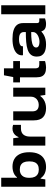

<svg xmlns="http://www.w3.org/2000/svg" viewBox="1168 -1932 776 3152"><g transform="rotate(-90 1556.0 -356.0)"><path d="M391 12Q334 12 286 -9Q238 -30 206 -77H199L187 0H66V-724H214V-465H221Q240 -490 267 -506.5Q294 -523 327 -531Q360 -539 397 -539Q467 -539 520 -509.5Q573 -480 603 -419Q633 -358 633 -264Q633 -170 603 -108.5Q573 -47 518.5 -17.5Q464 12 391 12ZM348 -107Q394 -107 423.5 -124Q453 -141 467.5 -173.5Q482 -206 482 -253V-273Q482 -320 467.5 -352.5Q453 -385 423.5 -402Q394 -419 349 -419Q315 -419 290 -409Q265 -399 247.5 -379.5Q230 -360 221.5 -332Q213 -304 213 -269V-256Q213 -210 228 -176.5Q243 -143 273.5 -125Q304 -107 348 -107Z M742 0V-527H863L874 -440H882Q893 -468 912 -490.5Q931 -513 959 -526Q987 -539 1022 -539Q1040 -539 1055.5 -536Q1071 -533 1082 -529V-400H1023Q988 -400 963 -389.5Q938 -379 922 -359.5Q906 -340 898 -313.5Q890 -287 890 -256V0Z M1356 12Q1260 12 1208 -36.5Q1156 -85 1156 -189V-527H1304V-213Q1304 -185 1311 -165Q1318 -145 1332 -132.5Q1346 -120 1366 -114Q1386 -108 1411 -108Q1448 -108 1478.5 -124Q1509 -140 1527 -169Q1545 -198 1545 -234V-527H1693V0H1573L1562 -81H1554Q1531 -49 1499.5 -28.5Q1468 -8 1431.5 2Q1395 12 1356 12Z M2022 12Q1966 12 1931 -5Q1896 -22 1879.5 -55.5Q1863 -89 1863 -141V-416H1779V-527H1867L1896 -679H2010V-527H2130V-416H2010V-162Q2010 -131 2023 -115Q2036 -99 2072 -99H2130V-5Q2118 0 2098.5 3.5Q2079 7 2058.5 9.5Q2038 12 2022 12Z M2402 12Q2365 12 2329.5 5.5Q2294 -1 2265.5 -17.5Q2237 -34 2220 -64Q2203 -94 2203 -140Q2203 -199 2232.5 -235Q2262 -271 2316 -289.5Q2370 -308 2443.5 -314Q2517 -320 2606 -320V-350Q2606 -377 2594 -395.5Q2582 -414 2556.5 -423Q2531 -432 2489 -432Q2452 -432 2426 -425Q2400 -418 2386 -406.5Q2372 -395 2372 -378V-367H2226Q2225 -371 2224.5 -375.5Q2224 -380 2224 -385Q2224 -432 2255.5 -466.5Q2287 -501 2347.5 -520Q2408 -539 2494 -539Q2578 -539 2635.5 -521Q2693 -503 2723 -465Q2753 -427 2753 -366V-136Q2753 -118 2762 -108.5Q2771 -99 2787 -99H2830V-5Q2818 -1 2793.5 5.5Q2769 12 2738 12Q2700 12 2675.5 2.5Q2651 -7 2637.5 -24.5Q2624 -42 2618 -63H2611Q2588 -41 2557 -23.5Q2526 -6 2487 3Q2448 12 2402 12ZM2446 -96Q2474 -96 2502 -103.5Q2530 -111 2553.5 -124.5Q2577 -138 2591.5 -158Q2606 -178 2606 -203V-232Q2524 -232 2467.5 -224.5Q2411 -217 2381.5 -199Q2352 -181 2352 -150Q2352 -130 2364.5 -118.5Q2377 -107 2398.5 -101.5Q2420 -96 2446 -96Z M2898 0V-724H3046V0Z"/></g></svg>

Font: Archivo SemiExpanded
Style: Bold
Weight: 700
Width: 6
Designer: Hector Gatti
Foundry: Omnibus-Type
Version: Version 2.001